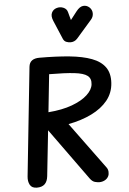

<svg xmlns="http://www.w3.org/2000/svg" viewBox="-80 -1437 999 1492"><g transform="rotate(-5 419.0 -690.5)"><path d="M146 0Q107 0 92 -27.2Q77 -54.5 81 -92.5L170 -940.5Q173.5 -973.5 194.8 -988.8Q216 -1004 252 -1004Q384.5 -1004 487.2 -993.8Q590 -983.5 659.8 -957.2Q729.5 -931 763.5 -883.2Q797.5 -835.5 792.5 -760Q787.5 -683 740.8 -625.2Q694 -567.5 615 -528.8Q536 -490 433.5 -470.5L698.5 -109Q709.5 -94.5 710.8 -74.8Q712 -55 705 -40.5Q695.5 -21 675.8 -10.5Q656 0 633.5 0Q619 0 598.8 -5.2Q578.5 -10.5 560.5 -35L271 -436.5L233 -82Q228.5 -41 207.2 -20.5Q186 0 146 0ZM286 -576Q394.5 -584.5 471.5 -613Q548.5 -641.5 591.2 -681.2Q634 -721 638.5 -762.5Q644 -807.5 614.8 -830.2Q585.5 -853 513.5 -861.2Q441.5 -869.5 317 -870ZM505.5 -1102.5Q488.5 -1102.5 471.8 -1109Q455 -1115.5 446.5 -1135.5L385.5 -1279.5Q369 -1318.5 380.8 -1343.8Q392.5 -1369 419.5 -1377Q446.5 -1385.5 472.8 -1374.5Q499 -1363.5 505.5 -1337L522.5 -1274.5L573 -1339.5Q599 -1372.5 626 -1375.5Q653 -1378.5 674.5 -1359.5Q695.5 -1340 696 -1312.5Q696.5 -1285 678 -1264L558 -1126.5Q547 -1114 533.2 -1108.2Q519.5 -1102.5 505.5 -1102.5Z"/></g></svg>

Font: Edu SA Hand
Style: Bold
Weight: 700
Designer: Tina and Corey Anderson, Eben Sorkin, Mirko Velimirovic
Foundry: Google for Education
Version: Version 2.000